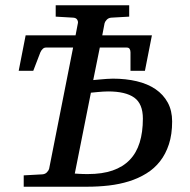

<svg xmlns="http://www.w3.org/2000/svg" viewBox="-20 -707 719 727"><path d="M521 -257.8Q521 -314 488.3 -337.4Q455.6 -360.8 389.2 -360.8Q380.9 -360.8 369.9 -360.1Q358.9 -359.4 348.6 -358.4Q336.4 -356.9 324.2 -356L263.2 -49.8Q271 -49.3 279.3 -48.8Q286.1 -48.3 294.9 -48.1Q303.7 -47.9 313 -47.9Q367.2 -47.9 406.5 -61.5Q445.8 -75.2 471.2 -101.6Q496.6 -127.9 508.8 -167.2Q521 -206.5 521 -257.8ZM631.8 -247.1Q631.8 -198.2 619.6 -160.9Q607.4 -123.5 585.9 -96.2Q564.5 -68.8 534.4 -50.3Q504.4 -31.7 468.5 -20.5Q432.6 -9.3 392.3 -4.6Q352.1 0 310.1 0H69.8V-43L141.1 -46.9Q151.4 -47.9 158 -54.9Q164.6 -62 166 -67.9L256.8 -526.9H153.8Q147 -526.9 141.6 -521.7Q136.2 -516.6 132.8 -508.8L106 -439H50.8L77.1 -573.2H266.1L274.9 -619.1Q276.4 -625 272.5 -632.1Q268.6 -639.2 257.8 -640.1L190.9 -644V-687H469.2V-644L400.9 -640.1Q390.6 -639.2 384 -632.1Q377.4 -625 376 -619.1L367.2 -573.2H555.2L528.8 -439H474.1V-508.8Q474.1 -516.6 470.9 -521.7Q467.8 -526.9 460 -526.9H357.9L333 -403.8Q346.2 -404.8 359.4 -406.2Q370.6 -407.2 383.5 -408.2Q396.5 -409.2 407.2 -409.2Q456.5 -409.2 497.8 -399.4Q539.1 -389.6 568.8 -369.4Q598.6 -349.1 615.2 -318.6Q631.8 -288.1 631.8 -247.1Z"/></svg>

Font: Charis SIL
Style: Italic
Weight: 400
Italic angle: -11°
Foundry: SIL International
Version: Version 4.112